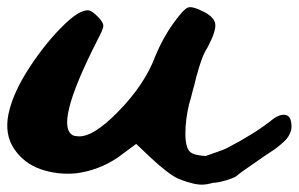

<svg xmlns="http://www.w3.org/2000/svg" viewBox="-55 -462 814 523"><path d="M684 -134Q706 -152 722.5 -149Q739 -146 739 -117Q739 -108 735 -99Q731 -90 726 -84Q721 -78 711 -69.5Q701 -61 695.5 -57Q690 -53 678.5 -45.5Q667 -38 664 -36Q593 13 591 16Q585 22 561.5 29Q538 36 525 36Q508 41 495 41Q482 41 465.5 36.5Q449 32 441.5 29Q434 26 429 24Q402 11 355 -33L316 -70L266 -33Q214 2 153 10Q102 15 56 -1Q10 -17 -16.5 -56.5Q-43 -96 -32 -151Q-20 -209 25.5 -278.5Q71 -348 122 -397Q161 -434 184 -434Q195 -434 214 -414Q227 -400 226.5 -391Q226 -382 211 -354Q88 -113 147 -92L155 -91Q196 -85 268 -159Q340 -233 368 -309Q389 -360 419 -401Q445 -437 457 -441.5Q469 -446 502 -429Q530 -414 531.5 -395Q533 -376 511 -334Q500 -317 493 -296Q486 -276 482 -260Q480 -255 477 -241.5Q474 -228 471 -219Q465 -194 460 -178Q450 -136 450 -98.5Q450 -61 462 -49Q472 -39 505 -37Q510 -39 532 -46.5Q554 -54 562 -58Q639 -98 684 -134Z"/></svg>

Font: Beth Ellen
Style: Regular
Weight: 400
Designer: Alyson Diaz
Version: Version 2.000